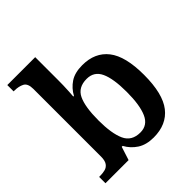

<svg xmlns="http://www.w3.org/2000/svg" viewBox="-207 -900 1051 1051"><g transform="rotate(-45 318.0 -375.0)"><path d="M381 10Q324 10 286.5 -14.5Q249 -39 228 -78H221L196 0H17V-49H25Q45 -49 63 -53.5Q81 -58 92 -73.5Q103 -89 103 -120V-644Q103 -687 79.5 -699Q56 -711 24 -711H17V-760H233V-584Q233 -566 232.5 -542Q232 -518 230.5 -495Q229 -472 228 -460H233Q254 -499 290 -523Q326 -547 384 -547Q482 -547 534 -480.5Q586 -414 586 -270Q586 -124 533.5 -57Q481 10 381 10ZM349 -61Q405 -61 429 -115Q453 -169 453 -271Q453 -374 429 -425.5Q405 -477 348 -477Q282 -477 257.5 -426Q233 -375 233 -270Q233 -169 257.5 -115Q282 -61 349 -61Z"/></g></svg>

Font: Noto Serif Myanmar SemiBold
Style: Regular
Weight: 600
Designer: Ben Mitchell and the Monotype Design Team
Foundry: Monotype Imaging Inc.
Version: Version 2.106; ttfautohint (v1.8.4.7-5d5b)